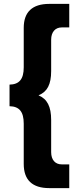

<svg xmlns="http://www.w3.org/2000/svg" viewBox="-20 -820 406 987"><path d="M233 147H336V25H297C264 25 243 2 243 -38V-203C243 -272 223 -311 178 -330C223 -348 243 -386 243 -455V-616C243 -655 264 -679 297 -679H336V-800H233C146 -800 102 -758 102 -677V-474C102 -413 79 -386 29 -385V-274C79 -273 102 -246 102 -184V23C102 105 146 147 233 147Z"/></svg>

Font: Arthouse Owned
Style: Bold
Weight: 700
Designer: Jeremy Tribby
Foundry: Tribby Type
Version: Version 1.000;PS 001.000;hotconv 1.0.88;makeotf.lib2.5.64775